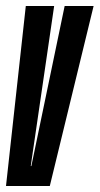

<svg xmlns="http://www.w3.org/2000/svg" viewBox="-24 -620 332 640"><path d="M-4 0 62 -600H156.5L78.5 -66.5H80.5L191.5 -600H288L142 0Z"/></svg>

Font: Anybody UltraCondensed Medium
Style: Italic
Weight: 500
Width: 1
Italic angle: -10°
Designer: Tyler Finck
Foundry: Etcetera Type Company
Version: Version 1.010; ttfautohint (v1.8.3) -l 8 -r 50 -G 200 -x 14 